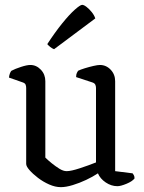

<svg xmlns="http://www.w3.org/2000/svg" viewBox="-20 -768 594 792"><path d="M231 4Q208 4 183 -7Q158 -18 136.5 -34.5Q115 -51 101.5 -66.5Q88 -82 88 -92V-405Q88 -413 85.5 -419Q83 -425 74 -428L17 -448Q18 -458 21 -465.5Q24 -473 27 -476Q42 -484 66.5 -492Q91 -500 105 -500Q130 -500 148.5 -480.5Q167 -461 167 -433V-118Q178 -107 193.5 -94.5Q209 -82 225 -72Q241 -62 255 -62Q273 -62 309.5 -74Q346 -86 376 -98V-405Q376 -413 373 -419Q370 -425 361 -428L294 -450Q294 -461 297 -467Q300 -473 302 -476Q312 -481 330 -486.5Q348 -492 365.5 -496Q383 -500 392 -500Q418 -500 436.5 -480.5Q455 -461 455 -433V-62L527 -53Q529 -51 532 -45.5Q535 -40 535 -32Q526 -20 502 -10Q478 0 464 0Q439 0 416 -15.5Q393 -31 384 -53Q363 -39 335.5 -26Q308 -13 280 -4.5Q252 4 231 4ZM203 -565Q195 -568 187 -574.5Q179 -581 175 -586Q207 -635 236.5 -671.5Q266 -708 288.5 -728Q311 -748 319 -748Q326 -748 337 -739.5Q348 -731 358.5 -718Q369 -705 373 -692Z"/></svg>

Font: Texturina 72pt
Style: Regular
Weight: 400
Designer: Guillermo Torres Carreño
Foundry: Omnibus-Type
Version: Version 1.002; ttfautohint (v1.8.3)